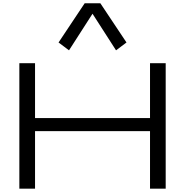

<svg xmlns="http://www.w3.org/2000/svg" viewBox="-20 -1128 1106 1148"><path d="M95.7 -750H189.5V-421.9H877V-750H970.7V0H877V-343.8H189.5V0H95.7ZM330.1 -874 486.3 -1108.4H580.1L736.3 -874L673.8 -827.1L533.2 -1045.9L392.6 -827.1Z"/></svg>

Font: Michroma+
Style: Regular
Weight: 400
Designer: beogot
Foundry: beogot
Version: Version